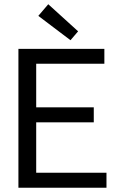

<svg xmlns="http://www.w3.org/2000/svg" viewBox="-20 -887 590 907"><path d="M151 -71V-309H423V-380H151V-586H473V-656H67V0H483V-71ZM161 -812 313 -697 349 -739 208 -867Z"/></svg>

Font: Codetta
Style: Regular
Weight: 400
Italic angle: -11°
Designer: Ulrich Proeller
Foundry: PROSA GmbH
Version: Version 2.00;September 29, 2018;FontCreator 11.5.0.2427 64-b